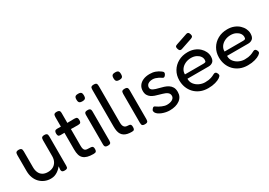

<svg xmlns="http://www.w3.org/2000/svg" viewBox="8 -1475 3172 2266"><g transform="rotate(-30 1593.5 -342.0)"><path d="M255 11Q211 11 173.5 -5Q136 -21 108 -50Q80 -79 64.5 -120Q49 -161 49 -213V-430Q49 -444 52 -454Q55 -464 64.5 -469.5Q74 -475 93 -475Q112 -475 121.5 -469Q131 -463 134 -453Q137 -443 137 -429V-212Q137 -171 151 -139.5Q165 -108 193.5 -91Q222 -74 263 -74Q305 -74 335.5 -91Q366 -108 382.5 -139.5Q399 -171 399 -212V-430Q399 -444 402 -454Q405 -464 414.5 -469.5Q424 -475 443 -475Q462 -475 471.5 -469Q481 -463 483.5 -453Q486 -443 486 -429V-32Q486 -20 483.5 -10.5Q481 -1 471.5 4Q462 9 443 9Q429 9 420.5 6Q412 3 408 -2Q404 -7 402.5 -13.5Q401 -20 401 -27L405 -70Q395 -58 381 -44Q367 -30 348.5 -17.5Q330 -5 307 3Q284 11 255 11Z M834 10Q787 10 754.5 1Q722 -8 701 -27Q680 -46 671 -76.5Q662 -107 662 -152V-594Q662 -608 665 -618Q668 -628 677 -633.5Q686 -639 705 -639Q724 -639 734 -633.5Q744 -628 747 -618.5Q750 -609 750 -595V-152Q750 -126 754.5 -110.5Q759 -95 768.5 -87Q778 -79 794 -77Q810 -75 833 -75Q849 -75 859 -72Q869 -69 874 -60Q879 -51 879 -33Q879 -14 873.5 -4.5Q868 5 857.5 7.5Q847 10 834 10ZM610 -463 706 -462 845 -464Q859 -464 869 -461.5Q879 -459 884.5 -449.5Q890 -440 890 -421Q890 -402 885 -392.5Q880 -383 870 -380Q860 -377 846 -377L709 -379L608 -378Q587 -378 579.5 -388Q572 -398 572 -421Q572 -443 581 -453Q590 -463 610 -463Z M1031 10Q1012 10 1002.5 4.5Q993 -1 990 -11Q987 -21 987 -35V-430Q987 -444 990 -454Q993 -464 1002.5 -469Q1012 -474 1032 -474Q1051 -474 1060 -468.5Q1069 -463 1072 -453Q1075 -443 1075 -428V-34Q1075 -20 1072 -10Q1069 0 1059.5 5Q1050 10 1031 10ZM1031 -594Q1009 -594 998 -600.5Q987 -607 983.5 -619Q980 -631 980 -647Q980 -663 984 -674.5Q988 -686 999 -691.5Q1010 -697 1032 -697Q1053 -697 1064 -691Q1075 -685 1078.5 -673Q1082 -661 1082 -645Q1082 -629 1078.5 -617.5Q1075 -606 1064 -600Q1053 -594 1031 -594Z M1358 10Q1326 10 1300.5 4.5Q1275 -1 1256 -13Q1237 -25 1224.5 -44Q1212 -63 1206.5 -90Q1201 -117 1201 -153V-653Q1201 -668 1203.5 -678Q1206 -688 1216 -693.5Q1226 -699 1244 -699Q1264 -699 1273.5 -694Q1283 -689 1286 -679Q1289 -669 1289 -655V-154Q1289 -134 1293 -119.5Q1297 -105 1305.5 -95Q1314 -85 1327 -81Q1340 -77 1358 -77Q1370 -77 1378.5 -74Q1387 -71 1392 -62Q1397 -53 1397 -34Q1397 -14 1392 -4.5Q1387 5 1378.5 7.5Q1370 10 1358 10Z M1536 10Q1517 10 1507.5 4.5Q1498 -1 1495 -11Q1492 -21 1492 -35V-430Q1492 -444 1495 -454Q1498 -464 1507.5 -469Q1517 -474 1537 -474Q1556 -474 1565 -468.5Q1574 -463 1577 -453Q1580 -443 1580 -428V-34Q1580 -20 1577 -10Q1574 0 1564.5 5Q1555 10 1536 10ZM1536 -594Q1514 -594 1503 -600.5Q1492 -607 1488.5 -619Q1485 -631 1485 -647Q1485 -663 1489 -674.5Q1493 -686 1504 -691.5Q1515 -697 1537 -697Q1558 -697 1569 -691Q1580 -685 1583.5 -673Q1587 -661 1587 -645Q1587 -629 1583.5 -617.5Q1580 -606 1569 -600Q1558 -594 1536 -594Z M1872 15Q1848 15 1822 10Q1796 5 1771.5 -4.5Q1747 -14 1728.5 -27Q1710 -40 1701 -56Q1696 -66 1695 -74.5Q1694 -83 1698 -91Q1702 -99 1710 -107Q1720 -119 1730 -118.5Q1740 -118 1755 -105Q1766 -98 1781 -89.5Q1796 -81 1812 -74.5Q1828 -68 1844.5 -63.5Q1861 -59 1877 -59Q1923 -59 1951 -76.5Q1979 -94 1979 -123Q1979 -140 1972 -152Q1965 -164 1953 -172.5Q1941 -181 1926 -187Q1911 -193 1892.5 -198.5Q1874 -204 1856 -209Q1829 -216 1803 -225Q1777 -234 1756 -248.5Q1735 -263 1722 -285.5Q1709 -308 1709 -343Q1709 -384 1730 -414Q1751 -444 1789 -460.5Q1827 -477 1878 -477Q1900 -477 1919 -474Q1938 -471 1955.5 -464.5Q1973 -458 1989 -449.5Q2005 -441 2020 -429Q2038 -417 2039 -403Q2040 -389 2028 -374Q2019 -361 2008 -357.5Q1997 -354 1986 -363Q1970 -375 1952 -384Q1934 -393 1915 -399Q1896 -405 1876 -405Q1851 -405 1831.5 -397.5Q1812 -390 1801.5 -375.5Q1791 -361 1791 -343Q1791 -327 1799.5 -317Q1808 -307 1821.5 -300Q1835 -293 1853.5 -287.5Q1872 -282 1892 -277Q1921 -270 1951.5 -260.5Q1982 -251 2006.5 -235.5Q2031 -220 2046.5 -194.5Q2062 -169 2062 -127Q2062 -61 2010 -23Q1958 15 1872 15Z M2398 15Q2338 15 2291 -5Q2244 -25 2211.5 -59.5Q2179 -94 2162 -139Q2145 -184 2145 -236Q2145 -305 2177 -359Q2209 -413 2265.5 -444.5Q2322 -476 2395 -476Q2445 -476 2484.5 -460.5Q2524 -445 2552 -419Q2580 -393 2595 -361Q2610 -329 2610 -297Q2610 -246 2586 -225.5Q2562 -205 2527 -205H2238Q2237 -161 2261.5 -129.5Q2286 -98 2323.5 -81Q2361 -64 2399 -64Q2427 -64 2447 -67Q2467 -70 2482 -75Q2497 -80 2508 -85Q2519 -90 2527.5 -95Q2536 -100 2544 -102Q2553 -104 2561.5 -100.5Q2570 -97 2575 -87Q2581 -79 2583 -72Q2585 -65 2585 -57Q2585 -43 2561 -26Q2537 -9 2494.5 3Q2452 15 2398 15ZM2238 -264H2489Q2508 -264 2517.5 -269Q2527 -274 2527 -296Q2527 -324 2510 -346.5Q2493 -369 2463.5 -383Q2434 -397 2396 -397Q2352 -397 2315.5 -379.5Q2279 -362 2258 -332Q2237 -302 2238 -264ZM2353 -540Q2337 -537 2328 -543Q2319 -549 2313 -568Q2306 -589 2310.5 -600Q2315 -611 2334 -617L2494 -671Q2509 -674 2518 -667.5Q2527 -661 2533 -642Q2540 -621 2534.5 -610.5Q2529 -600 2510 -593Z M2938 15Q2878 15 2831 -5Q2784 -25 2751.5 -59.5Q2719 -94 2702 -139Q2685 -184 2685 -236Q2685 -305 2717 -359Q2749 -413 2805.5 -444.5Q2862 -476 2935 -476Q2985 -476 3024.5 -460.5Q3064 -445 3092 -419Q3120 -393 3135 -361Q3150 -329 3150 -297Q3150 -246 3126 -225.5Q3102 -205 3067 -205H2778Q2777 -161 2801.5 -129.5Q2826 -98 2863.5 -81Q2901 -64 2939 -64Q2967 -64 2987 -67Q3007 -70 3022 -75Q3037 -80 3048 -85Q3059 -90 3067.5 -95Q3076 -100 3084 -102Q3093 -104 3101.5 -100.5Q3110 -97 3115 -87Q3121 -79 3123 -72Q3125 -65 3125 -57Q3125 -43 3101 -26Q3077 -9 3034.5 3Q2992 15 2938 15ZM2778 -264H3029Q3048 -264 3057.5 -269Q3067 -274 3067 -296Q3067 -324 3050 -346.5Q3033 -369 3003.5 -383Q2974 -397 2936 -397Q2892 -397 2855.5 -379.5Q2819 -362 2798 -332Q2777 -302 2778 -264Z"/></g></svg>

Font: Fredoka Light
Style: Regular
Weight: 400
Version: Version 2.001